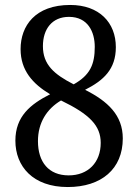

<svg xmlns="http://www.w3.org/2000/svg" viewBox="-20 -744 556 774"><path d="M253 10C389 10 475 -63 475 -186C475 -280 414 -336 323 -382C398 -420 447 -465 447 -554C447 -653 380 -724 263 -724C122 -724 63 -640 63 -546C63 -460 112 -406 182 -364C103 -324 42 -275 42 -177C42 -73 113 10 253 10ZM277 -404C197 -445 153 -484 153 -558C153 -627 190 -676 258 -676C334 -676 362 -616 362 -555C362 -484 343 -441 277 -404ZM257 -37C176 -37 133 -91 133 -175C133 -250 169 -305 226 -339C342 -283 386 -237 386 -168C386 -89 335 -37 257 -37Z"/></svg>

Font: Noto Serif Ethiopic SemiCondensed
Style: Regular
Weight: 400
Width: 4
Designer: Monotype Design Team
Foundry: Monotype Imaging Inc.
Version: Version 2.102